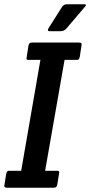

<svg xmlns="http://www.w3.org/2000/svg" viewBox="-27 -878 422 898"><path d="M7 0Q-7 0 -7 -8Q-7 -11 -6 -15L2 -65Q4 -74 7.5 -77Q11 -80 21 -79H72L162 -598H111Q101 -597 98.5 -600Q96 -603 98 -612L106 -664Q108 -673 111.5 -676Q115 -679 125 -679H341Q351 -679 353.5 -676Q356 -673 354 -664L346 -612Q344 -603 340.5 -600Q337 -597 327 -598H275L184 -79H236Q246 -80 248.5 -77Q251 -74 249 -65L241 -15Q239 -6 235.5 -3Q232 0 222 0ZM200 -746 262 -844Q270 -858 286 -858H367Q375 -858 375 -854.5Q375 -851 370 -846L283 -744Q272 -732 257 -732H206Q197 -732 197 -736.5Q197 -741 200 -746Z"/></svg>

Font: Crete Round
Style: Italic
Weight: 400
Designer: Veronika Burian
Foundry: TypeTogether
Version: Version 1.001; ttfautohint (v1.6)